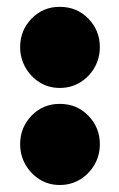

<svg xmlns="http://www.w3.org/2000/svg" viewBox="-20 -514 341 548"><path d="M150.5 14Q118.5 14 93 -2Q67.5 -18 52.5 -44.5Q37.5 -71 37.5 -102.5Q37.5 -150 70 -183.8Q102.5 -217.5 150.5 -217.5Q199.5 -217.5 232.2 -183.8Q265 -150 265 -102.5Q265 -71 250 -44.5Q235 -18 209 -2Q183 14 150.5 14ZM150.5 -263Q118.5 -263 93 -279Q67.5 -295 52.5 -321.5Q37.5 -348 37.5 -379.5Q37.5 -427 70 -460.8Q102.5 -494.5 150.5 -494.5Q199.5 -494.5 232.2 -460.8Q265 -427 265 -379.5Q265 -348 250 -321.5Q235 -295 209 -279Q183 -263 150.5 -263Z"/></svg>

Font: Fraunces 72pt S050 Black
Style: Regular
Weight: 900
Version: Version 1.000; ttfautohint (v1.8.3)